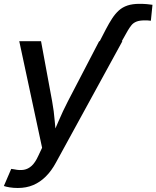

<svg xmlns="http://www.w3.org/2000/svg" viewBox="-32 -753 799 981"><path d="M477.5 -542.5 509.3 -604Q525.4 -634.8 541 -658.7Q556.6 -682.6 575.2 -699.5Q593.8 -716.3 619.4 -724.9Q645 -733.4 680.7 -733.4Q701.7 -733.4 718.5 -731.9Q735.4 -730.5 747.1 -728.5L738.8 -647Q730.5 -648.4 721.7 -648.7Q712.9 -648.9 707.5 -648.9Q681.2 -648.9 665.3 -642.6Q649.4 -636.2 639.9 -624.5Q630.4 -612.8 621.1 -597.2L590.3 -542.5ZM-12.2 197.3 25.4 109.9 41.5 112.3Q67.9 118.2 89.8 114.5Q111.8 110.8 129.9 94.2Q147.9 77.6 163.1 44.4L183.1 2L66.4 -542.5H177.7L234.4 -235.4Q243.7 -185.1 247.6 -135Q251.5 -85 256.8 -35.6H224.6Q246.6 -85 267.8 -135.3Q289.1 -185.5 314.9 -235.4L474.6 -542.5H593.3L253.9 77.6Q231 120.1 201.9 148.9Q172.9 177.7 137.7 192.6Q102.5 207.5 59.1 207.5Q36.6 207.5 17.3 204.3Q-2 201.2 -12.2 197.3Z"/></svg>

Font: Inter 16pt Medium
Style: Italic
Weight: 500
Italic angle: -9.3988°
Version: Version 4.001;git-66647c0bb